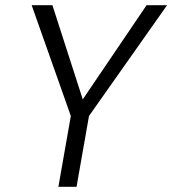

<svg xmlns="http://www.w3.org/2000/svg" viewBox="-20 -720 664 740"><path d="M205 0 253 -273 102 -700H182L299 -337L545 -700H624L323 -273L275 0Z"/></svg>

Font: DM Sans 17pt Light
Style: Italic
Weight: 300
Italic angle: -10°
Version: Version 4.004;gftools[0.9.30]